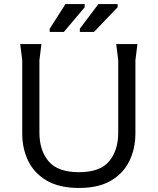

<svg xmlns="http://www.w3.org/2000/svg" viewBox="-20 -918 780 950"><path d="M371 12Q273 12 211 -24.5Q149 -61 119.5 -122Q90 -183 90 -258V-620L80 -700H185L175 -620V-262Q175 -174 220.5 -120Q266 -66 371 -66Q475 -66 520 -120Q565 -174 565 -262V-620L555 -700H660L650 -620V-258Q650 -183 620.5 -122Q591 -61 529.5 -24.5Q468 12 371 12ZM226 -760V-776L304 -898H399V-882L296 -760ZM375 -760V-776L467 -898H562V-882L445 -760Z"/></svg>

Font: AR One Sans
Style: Regular
Weight: 400
Designer: Niteesh Yadav
Foundry: Niteesh Yadav
Version: Version 1.001;gftools[0.9.33]